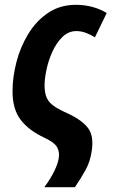

<svg xmlns="http://www.w3.org/2000/svg" viewBox="-20 -575 486 797"><path d="M164 202Q190 167 205.5 135Q221 103 224 80Q228 56 217 36Q206 16 163 -4Q99 -34 65.5 -78Q32 -122 32 -196Q32 -254 48 -316.5Q64 -379 97 -433.5Q130 -488 179.5 -521.5Q229 -555 295 -555Q366 -555 423 -521L374 -420Q357 -431 337 -438.5Q317 -446 297 -446Q264 -446 239 -421.5Q214 -397 197.5 -360.5Q181 -324 173 -286Q165 -248 165 -221Q165 -189 174 -169Q183 -149 205 -134Q227 -119 266 -102Q320 -76 345 -44Q370 -12 361 50Q355 94 336 129Q317 164 291 202Z"/></svg>

Font: Noto Sans Condensed
Style: Bold Italic
Weight: 700
Width: 3
Italic angle: -12°
Designer: Monotype Design Team
Foundry: Monotype Imaging Inc.
Version: Version 2.013; ttfautohint (v1.8.4.7-5d5b)